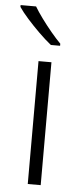

<svg xmlns="http://www.w3.org/2000/svg" viewBox="-65 -797 351 828"><g transform="rotate(5 111.0 -383.0)"><path d="M144 0H88V-532H144ZM57 -766Q70 -744 90.5 -716Q111 -688 133.5 -661Q156 -634 175 -615V-606H135Q110 -626 82 -653.5Q54 -681 29 -709Q4 -737 -10 -758V-766Z"/></g></svg>

Font: BC Sans Light
Style: Regular
Weight: 300
Designer: Monotype Design Team
Foundry: Monotype Imaging Inc.
Version: Version 2.000;GOOG;noto-source:20170915:90ef993387c0